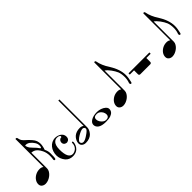

<svg xmlns="http://www.w3.org/2000/svg" viewBox="216 -2369 3724 3724"><g transform="rotate(-45 2077.5 -507.5)"><path d="M186.5 7.8C211.4 7.8 237.8 2 265.1 -8.8C292.5 -20 316.9 -34.2 338.4 -52.2C359.9 -69.3 377.9 -89.8 392.6 -113.8C406.7 -137.2 413.6 -160.6 413.6 -183.6V-616.7C432.1 -615.7 451.7 -611.3 472.2 -605C517.6 -588.4 558.1 -543.9 594.2 -471.2C615.7 -424.8 627 -374.5 627 -318.8C627 -288.6 624.5 -258.3 619.6 -227.5C618.7 -224.6 618.2 -221.7 618.2 -218.8C618.2 -204.1 626.5 -192.4 640.6 -192.4C648.4 -192.4 655.8 -198.2 660.6 -210C665.5 -218.8 668 -263.2 668 -343.8C668 -387.2 657.7 -427.7 638.2 -466.8L636.7 -475.6L638.2 -482.9C639.6 -486.8 642.6 -494.1 647 -505.4C650.4 -516.6 653.8 -532.7 657.7 -553.7C662.1 -574.2 663.6 -594.2 663.6 -612.8C663.6 -626 662.6 -638.2 660.6 -649.4C656.2 -682.1 645.5 -710.4 629.9 -734.4C613.8 -758.3 587.4 -789.1 550.8 -827.1C534.2 -844.2 519.5 -856.9 507.3 -866.7C488.3 -882.3 470.2 -900.4 454.6 -921.4C439 -942.4 427.7 -972.2 420.9 -1010.3C418.9 -1019 412.1 -1023.4 400.4 -1023.4L382.8 -1022.9V-253.4C362.3 -271 335 -279.8 301.8 -279.8C259.8 -279.8 222.2 -270.5 187.5 -252.4C152.8 -233.9 125 -210 105.5 -181.2C85 -152.3 75.2 -121.6 75.2 -88.4C75.2 -57.6 85.9 -34.7 107.9 -17.6C129.4 -0.5 155.8 7.8 186.5 7.8ZM603.5 -549.8C600.6 -549.8 598.6 -550.8 596.7 -553.2C572.8 -589.4 542.5 -625.5 504.4 -662.1C487.8 -677.7 472.7 -694.8 458 -713.9C444.8 -731.9 433.6 -755.9 424.8 -787.1C424.3 -787.6 423.8 -788.6 423.8 -790.5C423.8 -794.9 431.2 -800.3 438 -800.3H446.3C475.1 -800.3 502.4 -790 529.3 -769.5C555.2 -748.5 578.6 -722.7 597.7 -692.9C615.7 -665.5 625.5 -635.3 625.5 -602.1C625.5 -597.2 624.5 -590.3 624 -581.5C623.5 -579.1 623 -576.2 623 -574.2C622.6 -567.9 620.6 -561.5 616.7 -555.7C614.7 -551.3 610.8 -549.8 603.5 -549.8Z M783.2 -62C821.3 -16.1 876.5 4.9 936.5 4.9C1111.3 4.9 1137.2 -154.3 1137.2 -183.1C1137.2 -205.1 1126.5 -205.1 1122.6 -205.1C1114.3 -205.1 1107.4 -204.1 1107.4 -187C1107.4 -58.1 997.6 -28.3 965.3 -28.3C884.3 -28.3 841.3 -106.9 841.3 -272C841.3 -437 917.5 -471.2 971.2 -471.2C1023.4 -471.2 1044.4 -447.3 1044.4 -437C1044.4 -428.2 1041.5 -415 1026.4 -415C986.3 -415 963.4 -372.1 963.4 -341.3C963.4 -284.2 1012.2 -266.1 1040.5 -266.1C1040.5 -266.1 1116.2 -269 1116.2 -352.1C1116.2 -482.9 965.3 -495.1 946.3 -495.1C804.2 -495.1 718.3 -369.1 718.3 -234.4C718.3 -168.9 742.2 -112.3 783.2 -62Z M1527.8 -960.9H1498V-265.6C1477.1 -283.7 1449.2 -292.5 1414.1 -292.5C1380.9 -292.5 1351.1 -287.6 1324.2 -278.3C1297.4 -268.6 1275.4 -256.3 1258.3 -241.7C1241.7 -227.1 1227.5 -210.4 1216.3 -192.4C1205.1 -174.3 1197.3 -157.2 1192.9 -141.6C1188.5 -125.5 1186 -111.3 1186 -98.1C1186 -67.4 1196.8 -43.9 1218.8 -26.9C1240.2 -9.8 1266.6 -1.5 1298.3 -1.5C1334 -1.5 1366.2 -6.8 1395 -18.1C1423.8 -29.3 1445.8 -42.5 1461.9 -58.6C1478 -74.2 1491.2 -91.8 1502 -110.8C1512.2 -129.9 1519.5 -146 1522.9 -160.2C1526.4 -173.8 1527.8 -185.5 1527.8 -194.8ZM1273.4 -46.4C1260.3 -46.4 1248 -51.3 1236.8 -60.5C1225.6 -70.3 1220.2 -82 1220.2 -96.2C1220.2 -110.4 1229 -126 1246.6 -143.1C1264.2 -160.2 1285.6 -176.3 1311 -191.4C1335.4 -206.5 1360.4 -219.2 1385.3 -230C1410.2 -239.7 1429.2 -244.6 1442.9 -244.6C1456.1 -244.6 1467.8 -240.2 1477.5 -231C1487.3 -222.2 1492.2 -210.9 1492.2 -197.8C1492.2 -186 1484.9 -172.4 1469.7 -157.2C1455.6 -142.1 1427.7 -121.1 1386.7 -93.8C1339.4 -62 1301.3 -46.4 1273.4 -46.4Z M1858.9 -14.2C1915.5 -14.2 1960.4 -20 1993.2 -32.2C2053.2 -54.2 2083.5 -92.3 2083.5 -146C2083.5 -169.4 2072.3 -191.4 2049.8 -211.9C2027.3 -231.9 2000 -247.6 1967.3 -258.8C1934.6 -270 1901.9 -275.4 1869.1 -275.4C1802.2 -275.4 1748 -262.7 1707 -237.8C1665.5 -212.9 1645 -182.1 1645 -146C1645 -110.4 1660.6 -79.1 1693.8 -54.2C1726.6 -29.3 1784.2 -14.2 1858.9 -14.2ZM1891.1 -38.6C1868.2 -38.6 1846.7 -45.9 1826.7 -61C1805.7 -76.2 1789.1 -95.2 1776.4 -117.2C1763.2 -139.6 1756.8 -162.1 1756.8 -184.6C1756.8 -233.9 1788.6 -251 1842.8 -251C1866.7 -251 1888.2 -243.7 1907.2 -229.5C1926.3 -215.3 1941.9 -197.3 1953.6 -176.3C1964.8 -154.8 1970.7 -133.3 1970.7 -111.8C1970.7 -61.5 1940.4 -38.6 1891.1 -38.6Z M2323.7 1.5C2348.1 1.5 2373.5 -3.9 2400.4 -14.6C2426.8 -25.4 2450.2 -39.6 2471.2 -56.6C2492.2 -73.7 2509.8 -93.8 2523.4 -116.7C2537.1 -139.6 2543.9 -161.6 2543.9 -184.1V-738.3C2575.7 -717.8 2606.9 -685.5 2638.7 -642.1C2668.9 -600.1 2692.9 -559.6 2709.5 -520.5C2725.1 -480.5 2732.9 -430.7 2732.9 -372.6C2732.9 -324.2 2725.1 -278.8 2709.5 -236.8C2707.5 -231 2706.5 -226.1 2706.5 -222.2C2706.5 -208.5 2712.4 -198.2 2724.1 -192.4C2737.8 -192.4 2746.6 -199.2 2750 -212.4L2755.9 -238.8C2764.6 -275.9 2775.4 -329.6 2775.4 -382.8C2775.4 -489.7 2737.3 -603 2661.6 -722.2C2605 -807.1 2568.8 -892.1 2553.7 -975.6C2551.3 -991.2 2543 -997.6 2524.4 -997.6C2519 -997.6 2515.1 -994.1 2514.2 -988.3V-252C2494.6 -268.6 2468.3 -277.3 2435.5 -277.3C2395 -277.3 2358.4 -268.6 2325.2 -251C2291.5 -232.4 2265.1 -210 2245.6 -182.1C2226.1 -153.8 2216.3 -123.5 2216.3 -91.8C2216.3 -62.5 2227.1 -39.6 2247.6 -23.4C2268.6 -6.8 2293.9 1.5 2323.7 1.5Z M2834 -371.6V-336.9H2951.2V-228C2951.2 -210.9 2964.8 -197.3 2981.9 -197.3H3257.3C3274.9 -197.3 3289.1 -210.9 3289.1 -228V-336.9H3407.2V-371.6Z M3669.4 1.5C3693.8 1.5 3719.2 -3.9 3746.1 -14.6C3772.5 -25.4 3795.9 -39.6 3816.9 -56.6C3837.9 -73.7 3855.5 -93.8 3869.1 -116.7C3882.8 -139.6 3889.6 -161.6 3889.6 -184.1V-738.3C3921.4 -717.8 3952.6 -685.5 3984.4 -642.1C4014.6 -600.1 4038.6 -559.6 4055.2 -520.5C4070.8 -480.5 4078.6 -430.7 4078.6 -372.6C4078.6 -324.2 4070.8 -278.8 4055.2 -236.8C4053.2 -231 4052.2 -226.1 4052.2 -222.2C4052.2 -208.5 4058.1 -198.2 4069.8 -192.4C4083.5 -192.4 4092.3 -199.2 4095.7 -212.4L4101.6 -238.8C4110.4 -275.9 4121.1 -329.6 4121.1 -382.8C4121.1 -489.7 4083 -603 4007.3 -722.2C3950.7 -807.1 3914.6 -892.1 3899.4 -975.6C3897 -991.2 3888.7 -997.6 3870.1 -997.6C3864.7 -997.6 3860.8 -994.1 3859.9 -988.3V-252C3840.3 -268.6 3814 -277.3 3781.2 -277.3C3740.7 -277.3 3704.1 -268.6 3670.9 -251C3637.2 -232.4 3610.8 -210 3591.3 -182.1C3571.8 -153.8 3562 -123.5 3562 -91.8C3562 -62.5 3572.8 -39.6 3593.3 -23.4C3614.3 -6.8 3639.6 1.5 3669.4 1.5Z"/></g></svg>

Font: MusGlyphs
Style: Regular
Weight: 400
Version: Version 2.1